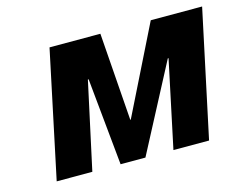

<svg xmlns="http://www.w3.org/2000/svg" viewBox="-76 -621 931 737"><g transform="rotate(-15 389.0 -252.0)"><path d="M599.6 -345.7 418 0H319.3L285.2 -346.7H282.2L207 0H65.4L171.9 -503.9H374L399.4 -155.3H401.4L574.2 -503.9H778.3L670.9 0H529.3L602.5 -345.7Z"/></g></svg>

Font: FreeUniversal
Style: BoldItalic
Weight: 700
Italic angle: -11°
Version: Version 1.001 March 22, 2017